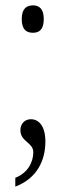

<svg xmlns="http://www.w3.org/2000/svg" viewBox="-20 -541 245 715"><path d="M103 -419C125 -419 143 -430 143 -470C143 -509 125 -521 103 -521C79 -521 61 -509 61 -470C61 -430 79 -419 103 -419ZM37 121V154C119 123 149 55 149 -14C149 -71 125 -97 95 -97C73 -97 56 -81 56 -56C56 -13 104 -11 104 26C104 62 84 103 37 121Z"/></svg>

Font: Noto Serif Georgian ExtraCondensed Light
Style: Regular
Weight: 300
Width: 2
Designer: Monotype Design Team, Akaki Razmadze
Foundry: Google LLC
Version: Version 2.003